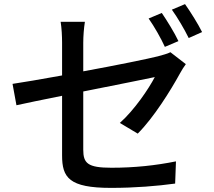

<svg xmlns="http://www.w3.org/2000/svg" viewBox="-20 -868 1040 934"><path d="M816 -821C844 -782 877 -726 898 -683L963 -712C945 -749 907 -810 880 -848ZM848 -668C830 -707 791 -770 767 -805L703 -778C730 -740 764 -680 782 -640ZM385 -660C385 -691 388 -731 393 -762H275C280 -731 282 -691 282 -660V-501C178 -482 88 -467 41 -460L60 -356C101 -365 186 -383 282 -402V-112C282 -4 316 46 520 46C637 46 744 37 832 25L836 -83C736 -63 635 -52 522 -52C406 -52 385 -74 385 -140V-423C547 -455 710 -488 733 -493C704 -437 634 -333 563 -270L650 -218C728 -296 810 -428 855 -510C863 -525 875 -544 884 -556L809 -614C794 -606 772 -601 748 -594C705 -583 545 -550 385 -521Z"/></svg>

Font: Spoqa Han Sans Neo Medium
Style: Regular
Weight: 500
Designer: [Spoqa Han Sans Neo] Dong-huui Kim  Younghwa Kang  Yujin Lee  [Noto Sans] Ryoko NISHIZUKA  (kana & ideographs); Paul D. 
Foundry: Spoqa (http://www.spoqa-han-sans.com)
Version: Version 1.000